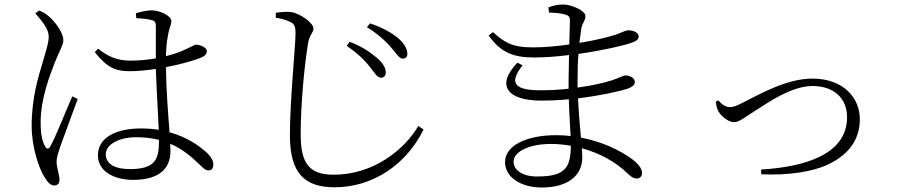

<svg xmlns="http://www.w3.org/2000/svg" viewBox="-20 -793 4040 855"><path d="M137 -734C174 -691 198 -661 197 -627C196 -597 183 -563 170 -515C152 -455 121 -359 121 -233C121 -136 154 -41 179 -3C192 18 205 33 221 33C237 33 245 23 245 8C245 -15 232 -45 232 -74C232 -91 239 -112 249 -142C262 -179 307 -300 326 -352L302 -364C279 -313 224 -174 204 -141C196 -127 188 -129 181 -141C169 -163 161 -191 161 -248C161 -354 202 -457 223 -512C248 -574 262 -593 262 -613C262 -653 218 -702 200 -718C183 -733 175 -737 155 -746ZM688 -170V-165C688 -82 670 -40 558 -40C496 -40 451 -60 451 -106C451 -155 521 -182 584 -182C623 -182 657 -178 688 -170ZM587 -712C615 -711 639 -708 657 -703C670 -700 674 -693 674 -675V-533C639 -527 599 -523 558 -523C497 -523 455 -546 417 -576L402 -561C457 -491 496 -476 556 -476C594 -476 635 -480 674 -486C677 -395 684 -286 687 -215C662 -219 636 -221 607 -221C501 -221 416 -183 416 -101C416 -32 485 8 573 8C694 8 739 -47 739 -119L738 -153C791 -130 831 -97 869 -60C884 -45 895 -34 909 -34C923 -34 930 -44 930 -61C930 -79 918 -97 899 -115C869 -142 815 -182 735 -204C729 -283 720 -390 719 -494C778 -505 829 -520 859 -530C888 -540 901 -549 901 -565C901 -583 871 -593 854 -594C845 -594 834 -585 799 -570C783 -562 755 -552 719 -543C720 -576 722 -605 727 -629C734 -675 743 -680 743 -700C743 -722 692 -747 655 -747C634 -747 605 -740 585 -734Z M1625 -498C1648 -469 1660 -447 1676 -447C1688 -447 1697 -454 1698 -468C1699 -490 1684 -515 1654 -539C1629 -560 1592 -586 1537 -607L1524 -589C1574 -554 1600 -529 1625 -498ZM1722 -581C1747 -553 1758 -532 1773 -532C1787 -532 1794 -540 1794 -554C1794 -577 1778 -603 1747 -628C1723 -647 1684 -670 1628 -689L1614 -672C1661 -643 1697 -611 1722 -581ZM1208 -714C1232 -711 1258 -703 1273 -695C1290 -687 1296 -677 1296 -643C1296 -590 1271 -348 1271 -190C1271 -22 1336 41 1470 41C1641 41 1790 -61 1866 -216L1843 -232C1781 -127 1644 -15 1466 -15C1358 -15 1319 -64 1319 -194C1319 -334 1336 -502 1351 -596C1358 -642 1376 -646 1376 -666C1376 -691 1313 -737 1270 -740C1254 -741 1235 -740 1208 -736Z M2388 -391C2284 -391 2238 -415 2307 -502L2284 -514C2182 -407 2248 -345 2389 -345C2430 -345 2472 -347 2513 -351C2515 -284 2519 -227 2521 -187C2500 -190 2478 -191 2455 -191C2333 -191 2229 -149 2229 -71C2229 -4 2299 42 2393 42C2503 42 2573 -7 2573 -92L2571 -133C2651 -111 2721 -72 2771 -24C2788 -8 2799 2 2816 2C2829 2 2839 -7 2839 -22C2839 -39 2829 -54 2810 -72C2781 -98 2694 -156 2567 -180C2563 -229 2557 -287 2554 -355C2652 -367 2740 -386 2780 -400C2797 -407 2807 -416 2807 -428C2807 -447 2783 -457 2766 -457C2754 -457 2735 -445 2704 -435C2663 -422 2609 -411 2552 -403V-435C2552 -482 2553 -521 2556 -553C2662 -568 2758 -590 2794 -603C2811 -609 2824 -616 2824 -631C2824 -647 2802 -658 2779 -658C2764 -658 2747 -647 2723 -639C2690 -628 2629 -613 2560 -602L2569 -668C2574 -693 2587 -700 2587 -722C2587 -745 2526 -773 2487 -773C2462 -773 2440 -767 2422 -760L2425 -737C2457 -736 2477 -734 2498 -728C2514 -723 2518 -718 2518 -698L2515 -595C2460 -587 2403 -582 2352 -582C2255 -582 2223 -608 2175 -650L2156 -635C2208 -561 2265 -537 2356 -537C2406 -537 2460 -541 2514 -548L2512 -436V-398C2470 -393 2428 -391 2388 -391ZM2522 -144C2521 -49 2500 -7 2372 -7C2303 -7 2267 -38 2267 -73C2267 -115 2331 -152 2433 -152C2463 -152 2493 -149 2522 -144Z M3179 -346 3167 -340C3170 -324 3172 -309 3180 -296C3192 -275 3224 -249 3249 -249C3271 -249 3291 -267 3346 -302C3402 -337 3505 -410 3598 -410C3694 -410 3752 -355 3752 -271C3752 -108 3570 -50 3369 -38L3370 -17C3488 -11 3600 -28 3668 -61C3749 -99 3809 -163 3809 -262C3809 -356 3737 -443 3598 -443C3484 -443 3368 -376 3294 -339C3256 -319 3244 -316 3229 -316C3212 -316 3194 -328 3179 -346Z"/></svg>

Font: Noto Serif CJK SC Light
Style: Regular
Weight: 300
Designer: Ryoko NISHIZUKA 西塚涼子 (kana & ideographs); Frank Grießhammer (Latin, Greek & Cyrillic); Wenlong ZHANG 张文龙 (bopomofo); San
Foundry: Adobe
Version: Version 2.001;hotconv 1.1.0;makeotfexe 2.6.0